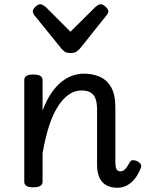

<svg xmlns="http://www.w3.org/2000/svg" viewBox="-20 -865 686 902"><path d="M532 17Q508 17 490 10Q472 3 460 -10.5Q448 -24 442 -44.5Q436 -65 436 -91V-351Q436 -381 429 -400.5Q422 -420 406 -430Q390 -440 362 -440Q330 -440 302 -420Q274 -400 250.5 -362.5Q227 -325 209.5 -270Q192 -215 180 -145V-11Q180 2 169 8.5Q158 15 136 15Q115 15 104.5 8.5Q94 2 94 -11V-489Q94 -502 104.5 -508.5Q115 -515 136 -515Q158 -515 169 -508.5Q180 -502 180 -489V-345Q198 -394 221 -427.5Q244 -461 269.5 -481Q295 -501 321.5 -510Q348 -519 373 -519Q416 -519 449.5 -504Q483 -489 502.5 -454.5Q522 -420 522 -360V-104Q522 -88 524.5 -78Q527 -68 532.5 -64Q538 -60 545 -60Q554 -60 561 -64.5Q568 -69 575 -79Q582 -89 590 -103Q595 -112 603.5 -112.5Q612 -113 625 -108Q637 -101 641.5 -92.5Q646 -84 641 -75Q630 -46 613.5 -25.5Q597 -5 576.5 6Q556 17 532 17ZM454 -845Q463 -845 476 -833.5Q489 -822 489 -811Q489 -809 488 -805.5Q487 -802 482 -795L355 -636Q349 -630 340 -623Q331 -616 311 -616Q292 -616 283 -623Q274 -630 269 -636L140 -795Q136 -802 135 -805.5Q134 -809 134 -811Q134 -822 146.5 -833.5Q159 -845 169 -845Q175 -845 181 -841.5Q187 -838 194 -833L311 -716L429 -833Q435 -838 441 -841.5Q447 -845 454 -845Z"/></svg>

Font: Playwrite AT
Style: Regular
Weight: 400
Designer: Veronika Burian, José Scaglione
Foundry: TypeTogether
Version: Version 1.002